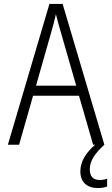

<svg xmlns="http://www.w3.org/2000/svg" viewBox="-20 -735 570 975"><path d="M20 0H77L148 -249H381L453 0H463C417 40 388 85 388 135C388 189 421 220 477 220C496 220 513 217 524 212V172C516 176 501 179 487 179C452 179 436 160 436 124C436 80 464 42 510 0L298 -715H231ZM238 -564C247 -594 257 -631 264 -663C272 -630 282 -594 291 -564L367 -300H163Z"/></svg>

Font: Noto Sans Mono Condensed Light
Style: Regular
Weight: 300
Width: 3
Designer: Monotype Design Team
Foundry: Monotype Imaging Inc.
Version: Version 2.014